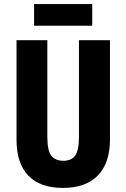

<svg xmlns="http://www.w3.org/2000/svg" viewBox="-20 -911 619 941"><path d="M519 -228Q519 -112 459.5 -51Q400 10 288 10Q178 10 119.5 -49.5Q61 -109 61 -226V-714H212V-241Q212 -172 232 -147.5Q252 -123 290 -123Q330 -123 348.5 -148.5Q367 -174 367 -242V-714H519ZM432 -891V-785H147V-891Z"/></svg>

Font: Noto Sans Malayalam ExtraCondensed ExtraBold
Style: Regular
Weight: 800
Width: 2
Designer: Jelle Bosma - Monotype Design Team
Foundry: Monotype Imaging Inc.
Version: Version 2.104; ttfautohint (v1.8.4.7-5d5b)